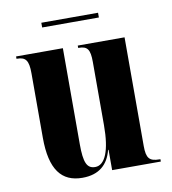

<svg xmlns="http://www.w3.org/2000/svg" viewBox="-77 -723 717 800"><g transform="rotate(-10 282.0 -323.0)"><path d="M151 -636H391V-656H151ZM208 10C280 10 318 -27 333 -86H335V0H541V-10H537C495 -10 482 -24 482 -76V-536H284V-526H286C323 -526 334 -511 334 -458V-190C334 -83 310 -25 268 -25C233 -25 221 -52 221 -130V-536H23V-526H25C62 -526 74 -510 74 -456V-183C74 -48 120 10 208 10Z"/></g></svg>

Font: Noto Serif Display Condensed Extra
Style: Regular
Weight: 800
Width: 3
Designer: Monotype Design Team
Foundry: Monotype Imaging Inc.
Version: Version 1.900